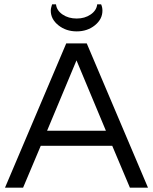

<svg xmlns="http://www.w3.org/2000/svg" viewBox="-20 -861 702 881"><path d="M3 0 284 -662H378L659 0H576L495 -192H167L86 0ZM196 -261H466L331 -584ZM332 -717Q283 -717 248 -745Q213 -773 213 -812Q213 -820 215 -827Q217 -834 219 -841H237Q240 -813 267 -794.5Q294 -776 332 -776Q369 -776 396 -794.5Q423 -813 426 -841H444Q450 -828 450 -812Q450 -773 415.5 -745Q381 -717 332 -717Z"/></svg>

Font: Questrial
Style: Regular
Weight: 400
Designer: Joe Prince, Laura Meseguer
Foundry: Joe Prince, Laura Meseguer
Version: Version 2.000; ttfautohint (v1.8.3)